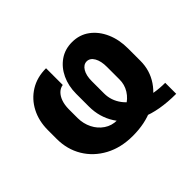

<svg xmlns="http://www.w3.org/2000/svg" viewBox="-119 -763 987 987"><g transform="rotate(-45 374.5 -269.5)"><path d="M674 -65.8V14.1Q550.1 14.1 469.3 -21.8Q388.6 -57.7 349.6 -119Q310.5 -180.3 310.4 -256.6V-349.6Q310.5 -406.5 332.1 -452.5Q353.7 -498.4 392.5 -525.6Q431.3 -552.7 483 -552.7Q537.5 -552.7 578.2 -522.5Q618.9 -492.3 641.5 -440.8Q664.1 -389.3 663.9 -325.2V-236.7Q664.1 -166.7 626.3 -110.8Q588.5 -54.9 521 -22.6Q453.6 9.8 363.7 9.8Q277.6 9.8 212.6 -25.2Q147.7 -60.2 111.6 -120.4Q75.6 -180.6 75.6 -256.2V-320.5Q75.6 -386.6 102.8 -439Q130 -491.4 179.2 -521.8Q228.4 -552.1 293.8 -552V-430.5Q274.4 -427.7 259.5 -413.3Q244.6 -398.9 236.2 -375.3Q227.8 -351.7 227.5 -320.5V-256.2Q227.8 -215 245.1 -180.4Q262.4 -145.8 293.2 -125Q323.9 -104.1 363.7 -104.1Q410.1 -104.1 445.3 -123.5Q480.6 -143 500.6 -175Q520.6 -207 520.1 -244.9V-335Q520.3 -377.7 505.5 -403.5Q490.7 -429.2 466.6 -429.5Q442.7 -429.2 427.9 -404.5Q413.1 -379.9 413.1 -338.9V-249.2Q413.1 -198.3 444.2 -156.6Q475.4 -114.8 533.8 -90.3Q592.3 -65.8 674 -65.8Z"/></g></svg>

Font: Inter
Style: Regular
Weight: 400
Designer: Rasmus Andersson
Foundry: rsms
Version: Version 4.000;git-8c9346024